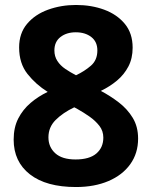

<svg xmlns="http://www.w3.org/2000/svg" viewBox="-20 -743 612 773"><path d="M286 -723Q348 -723 399.5 -704Q451 -685 482.5 -647Q514 -609 514 -551Q514 -508 497 -475.5Q480 -443 451.5 -419Q423 -395 386 -377Q424 -357 458.5 -330.5Q493 -304 514.5 -268.5Q536 -233 536 -185Q536 -126 504.5 -82Q473 -38 416.5 -14Q360 10 286 10Q166 10 100.5 -41Q35 -92 35 -181Q35 -230 53.5 -266Q72 -302 103 -328.5Q134 -355 172 -373Q124 -403 90.5 -445.5Q57 -488 57 -552Q57 -609 89 -647Q121 -685 173.5 -704Q226 -723 286 -723ZM175 -190Q175 -151 202.5 -126Q230 -101 284 -101Q340 -101 368 -125Q396 -149 396 -189Q396 -216 380 -236.5Q364 -257 340.5 -273.5Q317 -290 292 -304L279 -311Q233 -289 204 -260Q175 -231 175 -190ZM285 -613Q248 -613 223.5 -594Q199 -575 199 -540Q199 -516 211 -497.5Q223 -479 243 -465.5Q263 -452 286 -440Q320 -456 346 -478.5Q372 -501 372 -540Q372 -575 347.5 -594Q323 -613 285 -613Z"/></svg>

Font: Noto Sans Adlam
Style: Regular
Weight: 400
Designer: Mark Jamra, Neil Patel
Foundry: JamraPatel LLC
Version: Version 3.001